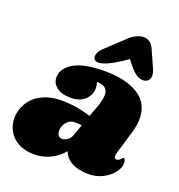

<svg xmlns="http://www.w3.org/2000/svg" viewBox="-140 -879 931 997"><g transform="rotate(20 325.5 -380.5)"><path d="M610 -357Q610 -324 598 -282L557 -144Q556 -140 556 -134Q556 -118 569 -118Q581 -118 589.5 -128.5Q598 -139 601 -139Q606 -139 609.5 -132Q613 -125 613 -116Q614 -89 592.5 -61Q571 -33 535 -15Q499 3 456 3Q404 3 367 -16Q330 -35 316 -72Q286 -36 245 -16.5Q204 3 157 3Q104 3 68 -17.5Q32 -38 14.5 -70.5Q-3 -103 -3 -139Q-3 -155 0 -170Q16 -239 69.5 -274Q123 -309 197 -309Q280 -309 360 -283L385 -349Q398 -391 398 -414Q397 -438 382 -450Q367 -462 336 -462Q342 -446 342 -429Q342 -392 314 -365Q286 -338 234 -338Q185 -338 157.5 -359.5Q130 -381 130 -413Q130 -463 186 -496Q242 -529 357 -529Q472 -529 541 -486.5Q610 -444 610 -357ZM238 -158Q238 -142 245.5 -132Q253 -122 267 -122Q280 -122 295.5 -132.5Q311 -143 318 -164L339 -223Q322 -226 301 -226Q273 -226 255.5 -204.5Q238 -183 238 -158ZM595 -590Q595 -572 584 -562Q573 -552 557 -552Q534 -552 512.5 -569.5Q491 -587 465 -622L457 -632L413 -603Q344 -559 307 -559Q294 -559 287 -566Q280 -573 280 -584Q280 -606 303 -629L405 -725Q424 -743 445 -753.5Q466 -764 485 -764Q525 -764 544 -721L588 -622Q595 -605 595 -590Z"/></g></svg>

Font: Shrikhand
Style: Regular
Weight: 400
Italic angle: -14°
Version: Version 1.000;PS 1.000;hotconv 1.0.88;makeotf.lib2.5.647800